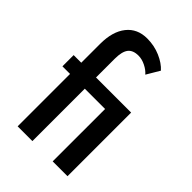

<svg xmlns="http://www.w3.org/2000/svg" viewBox="-232 -894 993 993"><g transform="rotate(45 264.5 -397.5)"><path d="M33.2 -383.3V-465.3H88.9V-603Q88.9 -693.8 129.4 -744.6Q169.9 -795.4 241.7 -795.4Q293.5 -795.4 338.6 -775.9Q383.8 -756.3 409.2 -727.5L366.7 -655.8Q351.1 -674.3 324.5 -687.5Q297.9 -700.7 272.5 -700.7Q232.4 -700.7 214.6 -677.5Q196.8 -654.3 196.8 -602.1V-465.3H453.6V0H345.2V-383.3H196.8V0H88.9V-383.3Z"/></g></svg>

Font: Spartan MB SemBd
Style: Regular
Weight: 600
Designer: Matt Bailey, Mirko Velimirovic
Foundry: Matt Bailey
Version: Version 1.005